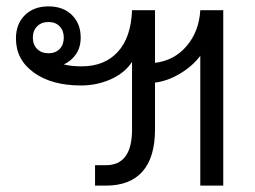

<svg xmlns="http://www.w3.org/2000/svg" viewBox="-20 -582 800 602"><path d="M680 -550V0H608V-407Q584 -375 545 -351.5Q506 -328 466 -323V-176Q466 -89 427 -44.5Q388 0 312 0H278V-64H312Q394 -64 394 -176V-388Q371 -353 327.5 -333.5Q284 -314 234 -314Q142 -314 86 -354.5Q30 -395 30 -461Q30 -507 58 -534.5Q86 -562 132 -562Q178 -562 205.5 -535Q233 -508 233 -464Q233 -434 218.5 -412.5Q204 -391 180 -380Q203 -374 236 -374Q308 -374 349.5 -419.5Q391 -465 394 -550H466V-385Q526 -392 565 -437.5Q604 -483 608 -550ZM83 -464Q83 -442 96.5 -428.5Q110 -415 132 -415Q154 -415 167 -428.5Q180 -442 180 -464Q180 -486 167 -499.5Q154 -513 132 -513Q110 -513 96.5 -499.5Q83 -486 83 -464Z"/></svg>

Font: Bai Jamjuree
Style: Regular
Weight: 400
Designer: Katatrad Aksorn Co.,Ltd.
Foundry: Cadson Demak Co.,Ltd.
Version: Version 1.000; ttfautohint (v1.6)